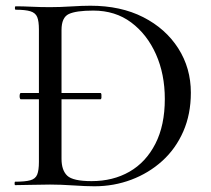

<svg xmlns="http://www.w3.org/2000/svg" viewBox="-20 -647 736 671"><path d="M53 -300Q50 -300 49 -305.5Q48 -311 49 -316.5Q50 -322 53 -322H331Q334 -322 334.5 -316.5Q335 -311 334.5 -305.5Q334 -300 331 -300ZM310 4Q280 4 236 1Q192 -2 155 -2Q121 -2 89.5 -1Q58 0 33 0Q31 0 31 -6Q31 -12 33 -12Q68 -12 86 -17Q104 -22 110 -37Q116 -52 116 -81V-544Q116 -573 110 -587.5Q104 -602 86.5 -607.5Q69 -613 35 -613Q32 -613 32 -619Q32 -625 35 -625Q60 -625 90.5 -623.5Q121 -622 155 -622Q189 -622 228.5 -624.5Q268 -627 296 -627Q402 -627 480.5 -587Q559 -547 603 -478Q647 -409 647 -323Q647 -248 620.5 -187.5Q594 -127 547 -84.5Q500 -42 439 -19Q378 4 310 4ZM300 -14Q375 -14 432.5 -47Q490 -80 523 -144.5Q556 -209 556 -301Q556 -388 525 -457.5Q494 -527 438.5 -568.5Q383 -610 306 -610Q246 -610 220.5 -598Q195 -586 195 -542V-92Q195 -52 215 -33Q235 -14 300 -14Z"/></svg>

Font: Cormorant Medium
Style: Regular
Weight: 500
Designer: Christian Thalmann (Catharsis Fonts)
Foundry: Catharsis Fonts
Version: Version 4.000